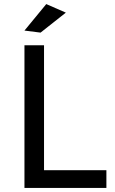

<svg xmlns="http://www.w3.org/2000/svg" viewBox="-20 -922 564 942"><path d="M207 -902 303 -860 179 -762 100 -772ZM100 -700H196V-87H502V0H100Z"/></svg>

Font: Montserrat arm
Style: Regular
Weight: 400
Designer: Julieta Ulanovsky
Foundry: Julieta Ulanovsky
Version: Version 6.000;PS 006.000;hotconv 1.0.88;makeotf.lib2.5.64775